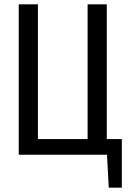

<svg xmlns="http://www.w3.org/2000/svg" viewBox="-20 -710 603 881"><path d="M539 -72V151H479L471 0H66V-690H154V-72H382V-690H470V-72Z"/></svg>

Font: exo2condensed_r
Style: Regular
Weight: 400
Width: 3
Designer: Natanael Gama
Version: Version 1.001;PS 001.001;hotconv 1.0.70;makeotf.lib2.5.58329